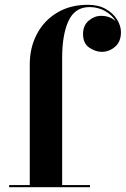

<svg xmlns="http://www.w3.org/2000/svg" viewBox="-20 -780 524 800"><path d="M18 -9H104V-511.5Q104 -582 133.8 -638.2Q163.5 -694.5 218 -727.2Q272.5 -760 346 -760Q390.5 -760 421.2 -742.2Q452 -724.5 468 -698.2Q484 -672 484 -646Q484 -606 459.2 -585Q434.5 -564 404 -564Q378 -564 352 -581.5Q326 -599 326 -638.5Q326 -674 349.8 -694Q373.5 -714 401.5 -714Q437.5 -714 462 -692Q447 -717.5 417.8 -734Q388.5 -750.5 353.5 -750.5Q292 -750.5 265.5 -693Q239 -635.5 239 -540V-9H355V0H18Z"/></svg>

Font: Bodoni* 24pt
Style: Bold
Weight: 700
Version: Version 2.3